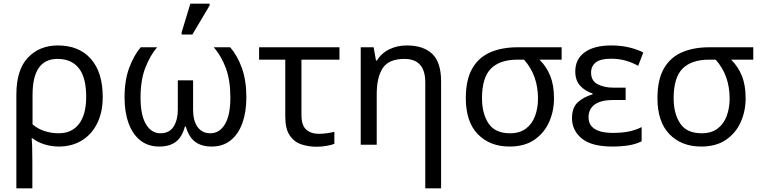

<svg xmlns="http://www.w3.org/2000/svg" viewBox="-20 -796 4195 1056"><path d="M70 240V-275Q70 -412 133.5 -479Q197 -546 298 -546Q415 -546 480 -472Q545 -398 545 -263Q545 -178 514 -116.5Q483 -55 428.5 -22.5Q374 10 304 10Q264 10 226 -1.5Q188 -13 159 -35H154Q156 -19 157 17Q158 53 158 98V240ZM303 -63Q375 -63 414.5 -114.5Q454 -166 454 -263Q454 -370 413.5 -421Q373 -472 296 -472Q159 -472 159 -274V-112Q188 -87 225.5 -75Q263 -63 303 -63Z M856 10Q794 10 751.5 -24Q709 -58 687 -119Q665 -180 665 -260Q665 -355 691 -424Q717 -493 754 -536H844Q807 -493 780 -425Q753 -357 753 -259Q753 -162 783 -112.5Q813 -63 862 -63Q912 -63 935 -100Q958 -137 958 -193V-354H1042V-193Q1042 -131 1067 -97Q1092 -63 1137 -63Q1187 -63 1217 -112.5Q1247 -162 1247 -259Q1247 -354 1222.5 -420.5Q1198 -487 1156 -536H1246Q1286 -490 1310.5 -421.5Q1335 -353 1335 -260Q1335 -180 1313 -119Q1291 -58 1248.5 -24Q1206 10 1144 10Q1089 10 1054 -15.5Q1019 -41 1002 -100H997Q981 -41 946.5 -15.5Q912 10 856 10ZM979 -606V-618L1027 -776H1133V-766L1038 -606Z M1721 11Q1675 11 1636 -2.5Q1597 -16 1573 -52Q1549 -88 1549 -155V-468H1405V-536H1847V-468H1638V-164Q1638 -106 1664.5 -83Q1691 -60 1734 -60Q1756 -60 1779.5 -63.5Q1803 -67 1819 -71V-5Q1805 1 1777.5 6Q1750 11 1721 11Z M2319 240V-343Q2319 -472 2204 -472Q2119 -472 2085.5 -422Q2052 -372 2052 -278V0H1964V-536H2035L2048 -463H2053Q2079 -505 2122.5 -525.5Q2166 -546 2217 -546Q2309 -546 2357.5 -499.5Q2406 -453 2406 -349V240Z M2783 10Q2674 10 2608 -58Q2542 -126 2542 -256Q2542 -357 2577 -418.5Q2612 -480 2676 -508Q2740 -536 2827 -536H3069V-468H2947Q2985 -431 3006 -379.5Q3027 -328 3027 -256Q3027 -184 2999.5 -123.5Q2972 -63 2918 -26.5Q2864 10 2783 10ZM2785 -63Q2839 -63 2873 -89Q2907 -115 2923 -158.5Q2939 -202 2939 -254Q2939 -382 2862 -468H2827Q2729 -468 2680 -418.5Q2631 -369 2631 -256Q2631 -171 2667 -117Q2703 -63 2785 -63Z M3349 10Q3233 10 3179.5 -34.5Q3126 -79 3126 -146Q3126 -206 3159.5 -235Q3193 -264 3239 -277V-282Q3196 -296 3170 -325.5Q3144 -355 3144 -403Q3144 -471 3196 -508.5Q3248 -546 3342 -546Q3398 -546 3443.5 -534.5Q3489 -523 3518 -507L3490 -434Q3458 -452 3421.5 -462.5Q3385 -473 3342 -473Q3282 -473 3256.5 -452.5Q3231 -432 3231 -397Q3231 -351 3267.5 -332.5Q3304 -314 3352 -314H3421V-246H3352Q3286 -246 3251.5 -221.5Q3217 -197 3217 -151Q3217 -108 3251.5 -86.5Q3286 -65 3349 -65Q3401 -65 3439.5 -73Q3478 -81 3509 -97V-19Q3478 -3 3437 3.5Q3396 10 3349 10Z M3837 10Q3728 10 3662 -58Q3596 -126 3596 -256Q3596 -357 3631 -418.5Q3666 -480 3730 -508Q3794 -536 3881 -536H4123V-468H4001Q4039 -431 4060 -379.5Q4081 -328 4081 -256Q4081 -184 4053.5 -123.5Q4026 -63 3972 -26.5Q3918 10 3837 10ZM3839 -63Q3893 -63 3927 -89Q3961 -115 3977 -158.5Q3993 -202 3993 -254Q3993 -382 3916 -468H3881Q3783 -468 3734 -418.5Q3685 -369 3685 -256Q3685 -171 3721 -117Q3757 -63 3839 -63Z"/></svg>

Font: Noto Sans
Style: Regular
Weight: 400
Designer: Monotype Design Team
Foundry: Monotype Imaging Inc.
Version: Version 2.007